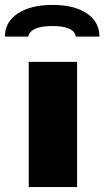

<svg xmlns="http://www.w3.org/2000/svg" viewBox="-67 -762 425 782"><path d="M247 -510V0H50V-510ZM338 -613H242Q235 -656 146 -656Q58 -656 48 -613H-47Q-47 -673 6 -707.5Q59 -742 147 -742Q235 -742 286.5 -707.5Q338 -673 338 -613Z"/></svg>

Font: Chivo Black
Style: Regular
Weight: 900
Designer: Hector Gatti
Foundry: Omnibus-Type
Version: Version 1.007